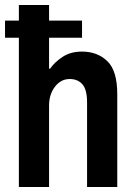

<svg xmlns="http://www.w3.org/2000/svg" viewBox="-20 -743 541 763"><path d="M0 -593V-661H306V-593ZM55 0V-723H175V-470H179Q196 -495 228 -516.5Q260 -538 306 -538Q367 -538 406.5 -500Q446 -462 446 -369V0H326V-336Q326 -387 307.5 -408Q289 -429 257 -429Q222 -429 198.5 -398.5Q175 -368 175 -324V0Z"/></svg>

Font: Archivo Narrow
Style: Bold
Weight: 700
Designer: Hector Gatti
Foundry: Omnibus-Type
Version: Version 3.002